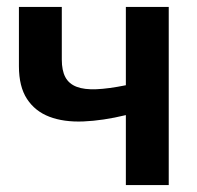

<svg xmlns="http://www.w3.org/2000/svg" viewBox="-20 -533 567 553"><path d="M466 -513V0H342.5V-201.5Q276.5 -185.5 220 -183.2Q163.5 -181 122.2 -196.8Q81 -212.5 57.8 -248Q34.5 -283.5 34.5 -342.5V-513H158V-361.5Q158 -330 168.2 -310.8Q178.5 -291.5 200.8 -283Q223 -274.5 258 -276Q293 -277.5 342.5 -287.5V-513Z"/></svg>

Font: Lato 2
Style: Bold
Weight: 700
Designer: Lukasz Dziedzic with Adam Twardoch and Botio Nikoltchev
Foundry: tyPoland Lukasz Dziedzic
Version: Version 2.015; 2015-08-06; http://www.latofonts.com/